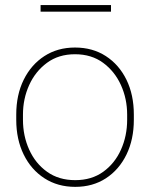

<svg xmlns="http://www.w3.org/2000/svg" viewBox="-20 -725 590 755"><path d="M43.9 -253.9V-274.4Q43.9 -352.1 73.2 -411.4Q102.5 -470.7 154.5 -504.4Q206.5 -538.1 274.9 -538.1Q344.2 -538.1 396.2 -504.4Q448.2 -470.7 477.3 -411.4Q506.3 -352.1 506.3 -274.4V-253.9Q506.3 -176.8 477.3 -117.2Q448.2 -57.6 396.5 -23.9Q344.7 9.8 275.9 9.8Q207 9.8 154.8 -23.9Q102.5 -57.6 73.2 -117.2Q43.9 -176.8 43.9 -253.9ZM70.3 -274.4V-253.9Q70.3 -190.9 94.7 -136.7Q119.1 -82.5 165 -49.6Q210.9 -16.6 275.9 -16.6Q340.3 -16.6 386 -49.6Q431.6 -82.5 455.8 -136.7Q480 -190.9 480 -253.9V-274.4Q480 -336.4 455.6 -390.4Q431.2 -444.3 385.5 -478Q339.8 -511.7 274.9 -511.7Q210.4 -511.7 164.8 -478Q119.1 -444.3 94.7 -390.4Q70.3 -336.4 70.3 -274.4ZM416.5 -705.1V-679.2H139.6V-705.1Z"/></svg>

Font: Vazirmatn RD FD Thin
Style: Regular
Weight: 100
Designer: Saber Rastikerdar
Foundry: Saber Rastikerdar
Version: Version 33.003